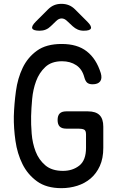

<svg xmlns="http://www.w3.org/2000/svg" viewBox="-20 -970 640 1000"><path d="M428 -270Q428 -290 418 -295Q408 -300 388 -300H325Q302 -300 291 -311Q280 -322 280 -345Q280 -368 291 -379Q302 -390 325 -390H438Q479 -390 498.5 -370.5Q518 -351 518 -310V-200Q518 -145 500 -105.5Q482 -66 452 -40.5Q422 -15 382.5 -2.5Q343 10 300 10Q222 10 173 -25.5Q124 -61 97 -115.5Q70 -170 60.5 -236.5Q51 -303 52 -365Q54 -429 63 -495.5Q72 -562 98 -616.5Q124 -671 172.5 -706Q221 -741 301 -741Q342 -741 374.5 -731.5Q407 -722 432 -702.5Q457 -683 475 -655Q493 -627 505 -589Q513 -561 501.5 -546Q490 -531 462 -531Q445 -531 435 -538.5Q425 -546 419 -568Q408 -610 377 -630.5Q346 -651 303 -651Q248 -651 216 -621Q184 -591 168 -547.5Q152 -504 147.5 -454.5Q143 -405 142 -365Q141 -324 145 -274Q149 -224 165.5 -181Q182 -138 216 -109Q250 -80 308 -80Q358 -80 393 -107.5Q428 -135 428 -200ZM187 -810Q153 -810 148 -822Q143 -834 167 -858L230 -921Q245 -936 262 -943Q279 -950 300 -950Q321 -950 338.5 -943Q356 -936 371 -921L435 -857Q458 -834 453.5 -822Q449 -810 416 -810Q399 -810 385 -816Q371 -822 359 -833L330 -860Q316 -874 301 -874Q286 -874 272 -860L245 -834Q233 -822 218.5 -816Q204 -810 187 -810Z"/></svg>

Font: Maple Mono Normal
Style: Regular
Weight: 400
Monospace: yes
Designer: subframe7536
Version: Version 7.000